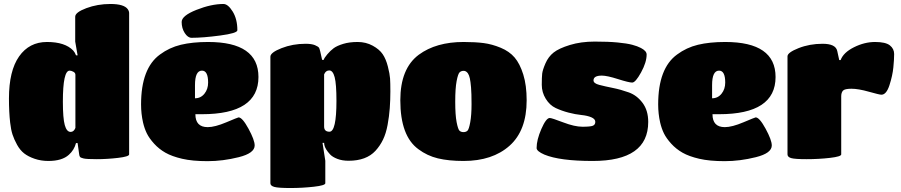

<svg xmlns="http://www.w3.org/2000/svg" viewBox="-20 -800 4529 965"><path d="M223 9Q186 9 154 -2Q122 -13 101.5 -29Q81 -45 66 -72Q51 -99 43 -123.5Q35 -148 31 -184Q25 -237 25 -305Q25 -444 76 -516.5Q127 -589 216 -589Q307 -589 348 -546Q357 -536 362 -522H370L358 -591V-716Q358 -738 414 -759Q470 -780 535 -780Q603 -780 622 -754Q629 -744 629 -734V-24Q629 -13 573.5 -6.5Q518 0 466.5 0Q415 0 400.5 -3.5Q386 -7 382.5 -11Q379 -15 378 -24L370 -81H362Q353 -46 326 -22Q292 9 223 9ZM335 -137Q351 -137 359 -157V-424Q359 -434 348.5 -439.5Q338 -445 330 -445Q296 -445 296 -289Q296 -206 305.5 -171.5Q315 -137 335 -137Z M962 -226Q962 -161 1024 -161Q1060 -161 1118 -185.5Q1176 -210 1179 -210Q1198 -210 1229 -153Q1260 -96 1260 -69Q1260 -30 1180 -10Q1100 10 1023.5 10Q947 10 895.5 -2Q844 -14 811.5 -32.5Q779 -51 754.5 -78Q730 -105 718 -129.5Q706 -154 699 -184Q689 -228 689 -275Q689 -457 784 -526Q831 -561 889 -575Q947 -589 1026 -589Q1279 -589 1279 -413Q1279 -226 995 -226ZM960 -372V-306Q989 -306 1007.5 -329Q1026 -352 1026 -385Q1026 -445 995 -445Q960 -445 960 -372ZM1103 -780Q1126 -780 1149.5 -742Q1173 -704 1173 -648Q1173 -633 1086.5 -621.5Q1000 -610 943 -610Q924 -610 908.5 -634Q893 -658 893 -689.5Q893 -721 967.5 -750.5Q1042 -780 1103 -780Z M1339 121V-515Q1339 -536 1395 -558Q1451 -580 1516 -580Q1546 -580 1563 -573Q1580 -566 1584 -559Q1588 -552 1599 -499H1607Q1609 -508 1625 -527Q1641 -546 1657.5 -558Q1674 -570 1705 -579.5Q1736 -589 1777.5 -589Q1819 -589 1853 -570.5Q1887 -552 1903.5 -527.5Q1920 -503 1929.5 -465.5Q1939 -428 1940.5 -405.5Q1942 -383 1942 -340.5Q1942 -298 1939 -256.5Q1936 -215 1928 -172Q1920 -129 1905 -98Q1890 -67 1867 -42Q1821 8 1732 8Q1700 8 1675.5 -1.5Q1651 -11 1639 -24Q1614 -51 1610 -72L1609 -82H1601L1615 8V121Q1615 132 1557.5 138.5Q1500 145 1439.5 145Q1379 145 1359 139.5Q1339 134 1339 121ZM1609 -426V-164Q1609 -138 1636 -138Q1671 -138 1671 -293Q1671 -378 1662 -412Q1653 -446 1635 -446Q1617 -446 1609 -426Z M2310 9Q2235 9 2181 -4Q2127 -17 2083 -50Q1992 -116 1992 -296Q1992 -456 2085 -525Q2172 -589 2310 -589Q2369 -589 2411 -583.5Q2453 -578 2496.5 -560Q2540 -542 2566.5 -511Q2593 -480 2610 -425.5Q2627 -371 2627 -296Q2627 -144 2541 -67.5Q2455 9 2310 9ZM2332 -431Q2323 -444 2310.5 -444Q2298 -444 2290 -436.5Q2282 -429 2275 -392.5Q2268 -356 2268 -289Q2268 -222 2275 -186Q2282 -150 2289.5 -143Q2297 -136 2309.5 -136Q2322 -136 2329.5 -143Q2337 -150 2343.5 -186Q2350 -222 2350 -276.5Q2350 -331 2347.5 -360.5Q2345 -390 2341.5 -406Q2338 -422 2332 -431Z M2959 9Q2793 9 2716 -23Q2677 -40 2677 -56Q2677 -97 2701 -152Q2725 -207 2743 -207Q2753 -207 2810.5 -185Q2868 -163 2907.5 -163Q2947 -163 2959.5 -168Q2972 -173 2972 -187.5Q2972 -202 2952 -210.5Q2932 -219 2902 -222Q2872 -225 2837.5 -234Q2803 -243 2773 -257Q2743 -271 2723 -303.5Q2703 -336 2703 -373.5Q2703 -411 2705 -429.5Q2707 -448 2721.5 -481.5Q2736 -515 2762.5 -536Q2789 -557 2844.5 -574Q2900 -591 2969 -591Q3038 -591 3084.5 -586.5Q3131 -582 3157.5 -575Q3184 -568 3201 -559Q3230 -544 3230 -526Q3230 -487 3202 -436Q3174 -385 3157.5 -385Q3141 -385 3086 -402.5Q3031 -420 3005 -420Q2963 -420 2963 -396Q2963 -381 2991.5 -373.5Q3020 -366 3060 -358Q3100 -350 3140.5 -335.5Q3181 -321 3209.5 -283Q3238 -245 3238 -187Q3238 9 2959 9Z M3561 -226Q3561 -161 3623 -161Q3659 -161 3717 -185.5Q3775 -210 3778 -210Q3797 -210 3828 -153Q3859 -96 3859 -69Q3859 -30 3779 -10Q3699 10 3622.5 10Q3546 10 3494.5 -2Q3443 -14 3410.5 -32.5Q3378 -51 3353.5 -78Q3329 -105 3317 -129.5Q3305 -154 3298 -184Q3288 -228 3288 -275Q3288 -457 3383 -526Q3430 -561 3488 -575Q3546 -589 3625 -589Q3878 -589 3878 -413Q3878 -226 3594 -226ZM3559 -372V-306Q3588 -306 3606.5 -329Q3625 -352 3625 -385Q3625 -445 3594 -445Q3559 -445 3559 -372Z M4208 -316V-24Q4208 -13 4151.5 -6.5Q4095 0 4034.5 0Q3974 0 3956 -5.5Q3938 -11 3938 -24V-517Q3938 -536 3993.5 -558Q4049 -580 4114.5 -580Q4180 -580 4188 -544L4198 -498H4205Q4219 -536 4272 -562.5Q4325 -589 4378 -589Q4431 -589 4452.5 -572Q4474 -555 4474 -528.5Q4474 -502 4470 -461Q4466 -420 4450.5 -372Q4435 -324 4410 -324Q4400 -324 4347 -339Q4294 -354 4259.5 -354Q4225 -354 4216.5 -344Q4208 -334 4208 -316Z"/></svg>

Font: Titan One
Style: Regular
Weight: 400
Designer: Rodrigo Fuenzalida
Foundry: Rodrigo Fuenzalida
Version: Version 1.001